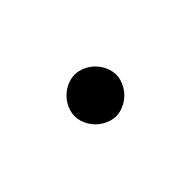

<svg xmlns="http://www.w3.org/2000/svg" viewBox="-31 -251 163 163"><g transform="rotate(-45 50.0 -170.0)"><path d="M25 -170Q25 -164 28.5 -158Q32 -152 38 -148.5Q44 -145 50 -145Q56 -145 62 -148.5Q68 -152 71.5 -158Q75 -164 75 -170Q75 -176 71.5 -182Q68 -188 62 -191.5Q56 -195 50 -195Q44 -195 38 -191.5Q32 -188 28.5 -182Q25 -176 25 -170Z"/></g></svg>

Font: Linefont ExtraLight
Style: Regular
Weight: 250
Monospace: yes
Version: Version 3.002;gftools[0.9.33]